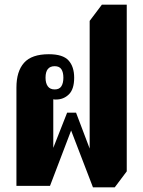

<svg xmlns="http://www.w3.org/2000/svg" viewBox="-20 -792 611 818"><path d="M376 6 283 -236 193 0H50V-419Q50 -488 82.5 -524.5Q115 -561 188 -561Q248 -561 272 -534.5Q296 -508 296 -461Q296 -412 273.5 -390Q251 -368 219 -368Q217 -368 213.5 -368Q210 -368 207 -369V-162L266 -312H304L362 -159V-703L414 -772H520V-62L469 6ZM213 -411Q233 -411 241.5 -424.5Q250 -438 250 -461Q250 -484 241.5 -497Q233 -510 213 -510Q174 -510 174 -461Q174 -438 183.5 -424.5Q193 -411 213 -411Z"/></svg>

Font: Noto Serif Thai ExtraCondensed Black
Style: Regular
Weight: 900
Width: 2
Designer: Monotype Design Team
Foundry: Monotype Imaging Inc.
Version: Version 2.002; ttfautohint (v1.8.4.7-5d5b)